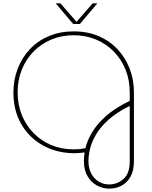

<svg xmlns="http://www.w3.org/2000/svg" viewBox="-20 -900 903 1144"><path d="M631 224Q593 224 558.5 205.5Q524 187 502 150.5Q480 114 480 60Q480 48 481 34.5Q482 21 484 8Q402 20 326 1.5Q250 -17 190 -64Q130 -111 95 -183Q60 -255 60 -350Q60 -425 85.5 -491Q111 -557 158 -607Q205 -657 271.5 -685Q338 -713 419 -713Q501 -713 567 -685Q633 -657 680 -607Q727 -557 752.5 -491Q778 -425 778 -350V60Q778 117 757.5 153Q737 189 703.5 206.5Q670 224 631 224ZM629 199Q679 199 716 166Q753 133 753 63V-269Q676 -231 627.5 -187.5Q579 -144 553 -100Q527 -56 517 -15Q507 26 507 59Q507 104 524.5 135.5Q542 167 570 183Q598 199 629 199ZM419 -10Q439 -10 454 -11.5Q469 -13 489 -17Q500 -63 529 -112Q558 -161 612 -209Q666 -257 753 -299V-350Q753 -423 728 -485Q703 -547 658 -593Q613 -639 552 -664.5Q491 -690 419 -690Q347 -690 286 -664.5Q225 -639 180 -593Q135 -547 110 -485Q85 -423 85 -350Q85 -277 110 -215Q135 -153 180 -107Q225 -61 286 -35.5Q347 -10 419 -10ZM416 -757 312 -880H340L436 -770L532 -880H560L456 -757Z"/></svg>

Font: MuseoModerno Thin Thin
Style: Regular
Weight: 250
Version: Version 1.003